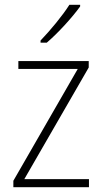

<svg xmlns="http://www.w3.org/2000/svg" viewBox="-20 -785 429 805"><path d="M316 -758V-765H271C242 -719 192 -659 150 -615V-606H176C223 -646 284 -713 316 -758ZM353 0V-34H82L352 -502V-529H57V-496H306L36 -27V0Z"/></svg>

Font: Noto Sans Devanagari SemiCondensed ExtraLight
Style: Regular
Weight: 200
Width: 4
Designer: Jelle Bosma - Monotype Design Team
Foundry: Monotype Imaging Inc.
Version: Version 2.004